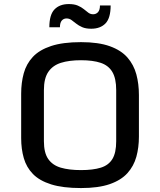

<svg xmlns="http://www.w3.org/2000/svg" viewBox="-20 -934 805 965"><path d="M387.2 11.2Q295.9 11.2 237.1 -7.3Q178.2 -25.9 145.5 -59.6Q112.8 -93.3 99.6 -139.2Q86.4 -185.1 86.4 -239.7V-462.9Q86.4 -518.6 99.4 -565.7Q112.3 -612.8 145 -647.9Q177.7 -683.1 236.6 -702.6Q295.4 -722.2 387.2 -722.2Q475.1 -722.2 532 -701.7Q588.9 -681.2 620.6 -644.8Q652.3 -608.4 665.3 -560.3Q678.2 -512.2 678.2 -456.5V-247.1Q678.2 -192.9 665.3 -146Q652.3 -99.1 620.4 -63.7Q588.4 -28.3 531.5 -8.5Q474.6 11.2 387.2 11.2ZM387.2 -79.1Q447.3 -79.1 486.6 -91.3Q525.9 -103.5 544.9 -134.8Q564 -166 564 -224.1V-481.4Q564 -539.6 544.7 -572.3Q525.4 -605 486.1 -618.2Q446.8 -631.3 387.2 -631.3Q327.6 -631.3 286.1 -618.2Q244.6 -605 222.7 -572.5Q200.7 -540 200.7 -481.4V-224.1Q200.7 -166 222.4 -134.8Q244.1 -103.5 285.6 -91.3Q327.1 -79.1 387.2 -79.1ZM438.5 -789.6Q411.1 -789.6 393.3 -797.4Q375.5 -805.2 362.8 -815.4Q350.1 -825.7 339.1 -833.5Q328.1 -841.3 314.5 -841.3Q299.8 -841.3 290.5 -830.6Q281.2 -819.8 281.2 -796.9H228Q228 -859.9 253.9 -886.7Q279.8 -913.6 325.7 -913.6Q353 -913.6 370.8 -906Q388.7 -898.4 401.1 -888.2Q413.6 -877.9 424.1 -870.1Q434.6 -862.3 448.2 -862.3Q462.9 -862.3 472.7 -873Q482.4 -883.8 482.4 -906.7H536.1Q536.1 -843.3 510.3 -816.4Q484.4 -789.6 438.5 -789.6Z"/></svg>

Font: Monda Medium
Style: Regular
Weight: 500
Designer: Vernon Adams
Foundry: Vernon Adams
Version: Version 2.200